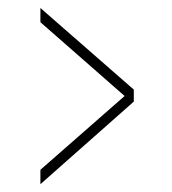

<svg xmlns="http://www.w3.org/2000/svg" viewBox="-20 -508 429 480"><path d="M81 -47.5V-83.5L291.5 -268L81 -452.5V-488L314.5 -284V-254Z"/></svg>

Font: Imbue 24pt Light
Style: Regular
Weight: 300
Designer: Tyler Finck
Foundry: Etcetera Type Company
Version: Version 1.102